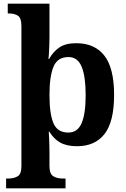

<svg xmlns="http://www.w3.org/2000/svg" viewBox="-20 -780 685 1040"><path d="M13 240V187H25Q55 187 75.5 175Q96 163 96 120V-637Q96 -683 77 -695Q58 -707 30 -707H22V-760H248V-576Q248 -557 247 -533.5Q246 -510 245 -489.5Q244 -469 242 -461H246Q268 -500 301.5 -523Q335 -546 393 -546Q493 -546 545.5 -478.5Q598 -411 598 -266Q598 -121 546.5 -54.5Q495 12 397 12Q340 12 305 -8.5Q270 -29 248 -66H244Q245 -56 246 -34Q247 -12 247.5 12Q248 36 248 53V119Q248 162 268.5 174.5Q289 187 319 187H335V240ZM350 -62Q400 -62 422 -112.5Q444 -163 444 -265Q444 -365 422.5 -418Q401 -471 351 -471Q291 -471 269.5 -418Q248 -365 248 -266Q248 -163 269.5 -112.5Q291 -62 350 -62Z"/></svg>

Font: Noto Serif
Style: Bold
Weight: 700
Designer: Monotype Design Team
Foundry: Monotype Imaging Inc.
Version: Version 2.014